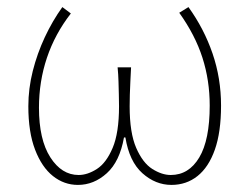

<svg xmlns="http://www.w3.org/2000/svg" viewBox="-20 -510 704 542"><path d="M200 12Q161 12 129.5 -13Q98 -38 79 -87.5Q60 -137 60 -210Q60 -260 72.5 -309.5Q85 -359 106.5 -405Q128 -451 156 -490L180 -472Q135 -414 112.5 -347Q90 -280 90 -206Q90 -116 122 -66Q154 -16 202 -16Q227 -16 253.5 -33Q280 -50 298 -92.5Q316 -135 316 -210Q316 -225 315.5 -242.5Q315 -260 314.5 -280Q314 -300 312 -320H350Q349 -300 348 -280Q347 -260 346.5 -242.5Q346 -225 346 -210Q346 -135 364.5 -92.5Q383 -50 410 -33Q437 -16 462 -16Q513 -16 542.5 -65.5Q572 -115 572 -212Q572 -283 551.5 -347Q531 -411 486 -474L512 -490Q556 -429 580 -359Q604 -289 604 -212Q604 -137 586.5 -87.5Q569 -38 537.5 -13Q506 12 464 12Q419 12 382 -21Q345 -54 334 -122H330Q318 -54 281.5 -21Q245 12 200 12Z"/></svg>

Font: Source Sans 3
Style: Regular
Weight: 200
Designer: Paul D. Hunt
Foundry: Adobe
Version: Version 3.046;hotconv 1.0.118;makeotfexe 2.5.65603